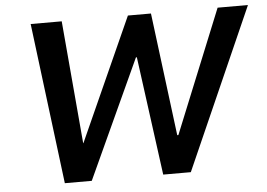

<svg xmlns="http://www.w3.org/2000/svg" viewBox="-50 -772 1166 838"><g transform="rotate(-5 532.5 -352.5)"><path d="M201 0 113 -705H249L296 -167H297L539 -705H640L708 -166H713L932 -705H1065L753 0H632L562 -520H558L319 0Z"/></g></svg>

Font: Nunito Sans 7pt SemiCondensed
Style: Bold Italic
Weight: 700
Width: 4
Italic angle: -9°
Designer: Vernon Adams
Foundry: Vernon Adams
Version: Version 3.101;gftools[0.9.27]